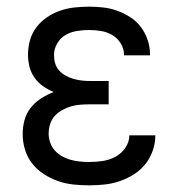

<svg xmlns="http://www.w3.org/2000/svg" viewBox="-20 -548 540 576"><path d="M247 8Q224 8 200 5.5Q176 3 153.5 -5Q131 -13 111 -26Q91 -39 76.5 -57.5Q62 -76 55 -99Q48 -122 48 -146Q48 -167 53.5 -187.5Q59 -208 72 -224.5Q85 -241 103 -252.5Q121 -264 141 -272Q124 -279 109 -289.5Q94 -300 83.5 -315Q73 -330 68.5 -348Q64 -366 64 -384Q64 -406 70 -427.5Q76 -449 89.5 -466.5Q103 -484 121.5 -496.5Q140 -509 160.5 -516Q181 -523 203 -525.5Q225 -528 247 -528Q269 -528 290.5 -525.5Q312 -523 332.5 -515.5Q353 -508 371.5 -496Q390 -484 403 -466.5Q416 -449 423 -428Q430 -407 430 -386Q430 -385 430 -384Q430 -383 430 -382H352Q352 -383 352 -383.5Q352 -384 352 -384Q352 -402 342 -418Q332 -434 316.5 -443Q301 -452 283 -455Q265 -458 247 -458Q229 -458 210.5 -455Q192 -452 176.5 -443Q161 -434 151.5 -417.5Q142 -401 142 -383Q142 -370 145.5 -358Q149 -346 157.5 -336.5Q166 -327 177 -321Q188 -315 200 -311.5Q212 -308 224.5 -306.5Q237 -305 250 -305H306V-235H250Q236 -235 221.5 -234Q207 -233 193.5 -229Q180 -225 167 -218Q154 -211 144.5 -200.5Q135 -190 130.5 -176Q126 -162 126 -147Q126 -134 130.5 -120.5Q135 -107 144.5 -96.5Q154 -86 166.5 -79Q179 -72 192 -68.5Q205 -65 219 -63.5Q233 -62 247 -62Q268 -62 288 -65Q308 -68 326 -77.5Q344 -87 356 -104.5Q368 -122 368 -142Q368 -142 368 -142Q368 -142 368 -142H446Q446 -142 446 -141.5Q446 -141 446 -141Q446 -118 438 -95.5Q430 -73 415.5 -55Q401 -37 381 -24.5Q361 -12 339 -4.5Q317 3 294 5.5Q271 8 247 8Z"/></svg>

Font: Iosevka SS04
Style: Regular
Weight: 400
Monospace: yes
Designer: Belleve Invis
Foundry: Belleve Invis
Version: Version 19.0.0; ttfautohint (v1.8.4)